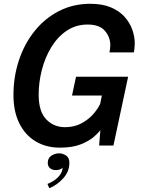

<svg xmlns="http://www.w3.org/2000/svg" viewBox="-20 -768 742 1013"><path d="M296 11Q223.5 11 168.2 -22Q113 -55 82 -117.2Q51 -179.5 51 -266.5Q51 -363 79.8 -449.8Q108.5 -536.5 162 -603.5Q215.5 -670.5 290.2 -709.2Q365 -748 456.5 -748Q520.5 -748 565.2 -729Q610 -710 637.8 -678.8Q665.5 -647.5 678.2 -610.8Q691 -574 691 -539Q691 -528 689.5 -513.5Q688 -499 686 -491.5H557.5Q559 -498 560.5 -509.2Q562 -520.5 562 -529Q562 -572 533.5 -605.2Q505 -638.5 442.5 -638.5Q380 -638.5 331.8 -605.8Q283.5 -573 250.5 -518.8Q217.5 -464.5 200.8 -399Q184 -333.5 184 -268.5Q184 -179.5 224 -138.2Q264 -97 323 -97Q372.5 -97 410.2 -117.5Q448 -138 472.8 -166.8Q497.5 -195.5 508.5 -220L517.5 -264H360L381 -363H656L578.5 0H503L509.5 -82Q502 -70 477.2 -47.8Q452.5 -25.5 408 -7.2Q363.5 11 296 11ZM275.5 129.5Q255.5 129.5 243.8 119.2Q232 109 232 91.5Q232 66 250.8 53.5Q269.5 41 292.5 41Q310.5 41 328.2 52.2Q346 63.5 346 91Q346 137.5 313.2 173.2Q280.5 209 240 225L230.5 202.5Q245.5 197 263.8 185.2Q282 173.5 295.5 156Q309 138.5 310.5 116Q306.5 122 296.5 125.8Q286.5 129.5 275.5 129.5Z"/></svg>

Font: Epilogue SemiBold
Style: Italic
Weight: 600
Italic angle: -12°
Designer: Tyler Finck
Foundry: Etcetera Type Co
Version: Version 2.111; ttfautohint (v1.8.3)